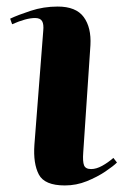

<svg xmlns="http://www.w3.org/2000/svg" viewBox="-20 -552 378 586"><path d="M112 -458Q114 -478 108.5 -487.5Q103 -497 87 -497Q60 -497 17 -478L11 -495Q34 -506 73.5 -519Q113 -532 156 -532Q212 -532 235.5 -500Q259 -468 256 -414L234 -86Q232 -59 236.5 -47.5Q241 -36 258 -36Q274 -36 292 -46Q310 -56 326 -70L337 -56Q326 -45 301.5 -28.5Q277 -12 245 1Q213 14 178 14Q116 14 98.5 -19.5Q81 -53 85 -110Z"/></svg>

Font: Literata 72pt
Style: Bold Italic
Weight: 700
Italic angle: -2°
Designer: Latin by Veronika Burian and Jose Scaglione. Greek by Irene Vlachou. Cyrillic by Vera Evstafieva
Foundry: TypeTogether
Version: Version 3.002